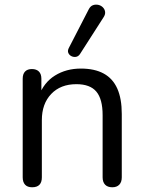

<svg xmlns="http://www.w3.org/2000/svg" viewBox="-20 -785 608 812"><path d="M116 7Q96 7 86 -4Q76 -15 76 -35V-452Q76 -472 86 -482.5Q96 -493 115 -493Q134 -493 144.5 -482.5Q155 -472 155 -452V-366L144 -378Q165 -436 212.5 -465.5Q260 -495 322 -495Q380 -495 418.5 -474Q457 -453 476 -410.5Q495 -368 495 -303V-35Q495 -15 484.5 -4Q474 7 455 7Q435 7 424.5 -4Q414 -15 414 -35V-298Q414 -366 387.5 -397.5Q361 -429 303 -429Q236 -429 196.5 -387.5Q157 -346 157 -277V-35Q157 7 116 7ZM318 -556Q311 -546 301 -544.5Q291 -543 282 -547.5Q273 -552 269 -561Q265 -570 271 -582L355 -745Q362 -759 373 -763Q384 -767 395.5 -764.5Q407 -762 415 -754Q423 -746 424.5 -735Q426 -724 418 -712Z"/></svg>

Font: Nunito ExtraLight
Style: Regular
Weight: 400
Version: Version 3.602